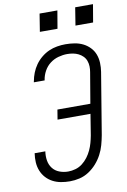

<svg xmlns="http://www.w3.org/2000/svg" viewBox="-101 -994 702 1062"><g transform="rotate(-10 250.0 -463.5)"><path d="M204 8Q178 8 153.5 3.5Q129 -1 108 -12Q87 -23 71 -40.5Q55 -58 46 -80.5Q37 -103 35.5 -128Q34 -153 38 -179H98Q94 -153 98 -128Q102 -103 116.5 -84Q131 -65 154.5 -56Q178 -47 204 -47Q224 -47 245 -53Q266 -59 283.5 -72.5Q301 -86 314.5 -104Q328 -122 337 -141.5Q346 -161 351.5 -181Q357 -201 361 -222L380 -340H195L204 -395H389L418 -567Q421 -583 420.5 -599.5Q420 -616 414.5 -631Q409 -646 398 -657Q387 -668 373 -675Q359 -682 343 -685Q327 -688 310 -688Q286 -688 260.5 -681Q235 -674 214 -658Q193 -642 180 -618.5Q167 -595 163 -570Q163 -569 163 -568Q163 -567 162 -566H102Q102 -567 102 -568.5Q102 -570 103 -572Q107 -595 116 -618Q125 -641 139.5 -661.5Q154 -682 174 -698.5Q194 -715 216.5 -725Q239 -735 263 -739Q287 -743 310 -743Q336 -743 361 -739Q386 -735 407.5 -724.5Q429 -714 446 -696.5Q463 -679 471.5 -656.5Q480 -634 481 -608.5Q482 -583 478 -558L421 -213Q416 -186 408.5 -159Q401 -132 387.5 -106.5Q374 -81 354.5 -59Q335 -37 310.5 -21Q286 -5 258.5 1.5Q231 8 204 8ZM482 -835H383L399 -935H499ZM183 -835 199 -935H299L282 -835Z"/></g></svg>

Font: Iosevka SS04 Light Oblique
Style: Regular
Weight: 300
Italic angle: -9°
Monospace: yes
Designer: Belleve Invis
Foundry: Belleve Invis
Version: Version 19.0.0; ttfautohint (v1.8.4)